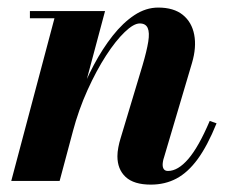

<svg xmlns="http://www.w3.org/2000/svg" viewBox="-20 -490 626 520"><path d="M388.5 10Q342.5 10 320.2 -10.8Q298 -31.5 298 -67Q298 -78 300.5 -91Q303 -104 306 -113.5L366 -313Q377.5 -352 381.5 -377Q385.5 -402 380 -414.2Q374.5 -426.5 358.5 -426.5Q342 -426.5 317.8 -403.2Q293.5 -380 267.2 -339.5Q241 -299 217 -246Q193 -193 177 -133H163.5Q175 -176.5 193 -223.5Q211 -270.5 234.2 -314.2Q257.5 -358 285.2 -393.2Q313 -428.5 344 -449Q375 -469.5 408.5 -469.5Q450.5 -469.5 475 -449.8Q499.5 -430 506 -396Q512.5 -362 500 -319.5L424 -63Q422.5 -59 421.5 -53.5Q420.5 -48 420.5 -44Q420.5 -36 424 -31.5Q427.5 -27 435 -27Q462 -27 490 -59.5Q518 -92 548 -162.5L566.5 -156Q542 -95.5 515.5 -59.2Q489 -23 458 -6.5Q427 10 388.5 10ZM10.5 0 127.5 -440.5H61V-460H264.5L141.5 0Z"/></svg>

Font: Bodoni Moda 11pt
Style: Bold Italic
Weight: 700
Italic angle: -13°
Designer: Owen Earl
Foundry: indestructible type
Version: Version 2.004